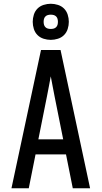

<svg xmlns="http://www.w3.org/2000/svg" viewBox="-20 -1001 540 1021"><path d="M41 0 198 -735H302L459 0H367L331 -180H169L133 0ZM316 -260 270 -490Q265 -516 260 -542Q255 -568 250 -595Q245 -568 240 -542Q235 -516 230 -490L184 -260ZM250 -789Q231 -789 212 -795Q193 -801 179.5 -814.5Q166 -828 160 -847Q154 -866 154 -885Q154 -904 160 -923Q166 -942 179.5 -955.5Q193 -969 212 -975Q231 -981 250 -981Q269 -981 288 -975Q307 -969 320.5 -955.5Q334 -942 340 -923Q346 -904 346 -885Q346 -866 340 -847Q334 -828 320.5 -814.5Q307 -801 288 -795Q269 -789 250 -789ZM250 -847Q258 -847 265.5 -849Q273 -851 278.5 -856.5Q284 -862 286 -869.5Q288 -877 288 -885Q288 -893 286 -900.5Q284 -908 278.5 -913.5Q273 -919 265.5 -921Q258 -923 250 -923Q242 -923 234.5 -921Q227 -919 221.5 -913.5Q216 -908 214 -900.5Q212 -893 212 -885Q212 -877 214 -869.5Q216 -862 221.5 -856.5Q227 -851 234.5 -849Q242 -847 250 -847Z"/></svg>

Font: Iosevka SS04 Medium
Style: Regular
Weight: 500
Monospace: yes
Designer: Belleve Invis
Foundry: Belleve Invis
Version: Version 19.0.0; ttfautohint (v1.8.4)